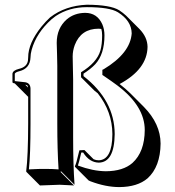

<svg xmlns="http://www.w3.org/2000/svg" viewBox="-20 -718 734 805"><path d="M480.5 66.4Q423.3 66.4 358.9 42Q353.5 40 351.6 38.6L294.9 -18.1L293.9 -21Q299.8 -31.2 310.5 -78.6Q312 -84 313 -87.9L334 -88.9L372.6 -50.3Q382.8 -45.9 394 -45.9Q450.7 -47.9 451.2 -155.8Q450.7 -250 389.6 -327.1Q382.8 -332.5 376.5 -337.4L319.8 -394V-415Q386.2 -455.6 400.9 -505.9Q408.2 -531.7 408.2 -569.8Q408.2 -584.5 404.8 -596.7Q398.9 -597.7 393.6 -597.7Q319.8 -597.7 293.5 -529.3Q284.7 -505.4 284.7 -481.4Q284.7 -463.4 285.6 -434.6Q286.6 -404.3 286.6 -385.3V-143.6Q286.6 -25.9 292.5 56.6L235.8 0L233.9 2.9L290.5 59.6Q289.1 59.6 230.5 56.6L147.5 59.6L90.8 2.9L89.8 0Q97.7 -61.5 98.1 -200.2V-312L42 -368.2Q36.1 -369.1 33.2 -371.1Q32.2 -373 32.2 -374V-409.2Q34.2 -422.9 59.1 -429.2Q93.3 -437 97.2 -464.4Q98.1 -470.7 98.1 -477.1Q98.1 -537.1 154.3 -606.9Q171.4 -627.9 189.9 -645Q253.4 -694.3 344.2 -698.2Q443.4 -697.8 480 -674.8Q496.1 -664.1 508.3 -652.8L564.9 -596.2Q598.1 -562 598.6 -521.5Q597.2 -427.7 481.4 -365.7Q507.8 -345.2 526.9 -326.2L583.5 -269.5Q652.8 -198.7 653.3 -116.2Q652.3 -19 598.6 29.8Q556.2 65.9 480.5 66.4ZM97.7 -351.1Q96.7 -356.9 94.7 -359.9Q91.3 -362.3 85.9 -362.8ZM423.8 0Q496.1 -0.5 535.2 -34.7Q586.4 -81.1 586.9 -172.9Q586.9 -272.5 473.1 -358.9Q450.2 -376 413.6 -400.9L409.2 -403.8V-425.3L414.6 -427.7Q526.4 -495.1 532.2 -578.1Q531.2 -630.9 474.6 -666.5Q439.9 -688 344.2 -688Q270 -688 213.9 -650.9Q204.1 -644 196.8 -637.7Q132.8 -580.6 112.8 -509.3Q107.9 -491.2 107.9 -477.1Q106 -430.7 61 -419.4Q45.4 -415.5 42 -409.2V-377.9H43L86.9 -373Q106.9 -369.1 107.9 -347.2V-200.2Q107.9 -68.4 101.1 -7.8Q146 -10.3 173.8 -9.8Q199.7 -9.8 225.6 -7.8Q220.2 -89.8 220.2 -200.2V-441.9Q220.2 -461.4 219.2 -490.7Q218.3 -520 217.8 -538.1Q217.8 -599.6 259.8 -636.7Q291.5 -663.6 336.9 -664.1Q387.7 -664.1 409.2 -615.7Q418 -594.7 418 -569.8Q418 -490.7 379.4 -448.7Q359.9 -428.2 330.1 -409.2V-398.9Q460.4 -297.4 460.9 -155.8Q459.5 -37.1 394 -36.1Q354.5 -37.1 328.6 -78.6H320.8Q310.1 -31.7 306.6 -23.9Q369.6 -0.5 423.8 0Z"/></svg>

Font: Linux Biolinum Shadow O
Style: Bold
Weight: 700
Designer: Philipp H. Poll
Foundry: Philipp H. Poll
Version: Version 0.9.2